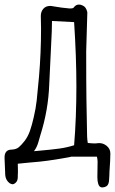

<svg xmlns="http://www.w3.org/2000/svg" viewBox="-20 -697 504 842"><path d="M428 125Q416 125 411 110Q407 98 407 80L408 11Q408 5 407 0Q406 -5 405 -10H290Q300 -10 242.5 -0.5Q185 9 153 12L108 16L58 21Q58 30 58.5 43Q59 56 58 74V79Q58 95 50 103Q42 111 35 111Q31 111 23 107Q5 94 3 71L0 -2Q-2 -41 32 -41Q51 -42 62 -51Q73 -60 88 -79Q103 -99 111.5 -123.5Q120 -148 128 -183Q137 -221 141 -257Q145 -293 151 -360Q160 -465 160 -571L159 -627Q159 -646 170 -658.5Q181 -671 200 -671Q206 -671 209 -670Q255 -662 284 -660H289Q302 -660 304 -665Q313 -677 326 -677Q335 -677 342 -673Q358 -667 363 -643L358 -472Q358 -333 359 -264Q359 -228 361 -154L362 -99Q362 -91 363 -84Q364 -77 365 -70Q385 -68 395 -68Q403 -68 407 -69Q429 -72 446.5 -58.5Q464 -45 464 -24Q464 3 460 57Q460 71 458 97Q456 118 440 123Q432 125 428 125ZM152 -36Q208 -41 240.5 -45.5Q273 -50 305 -60Q315 -181 315 -319Q315 -447 305 -600Q279 -601 208 -605L207 -558Q199 -404 196 -328Q192 -214 157 -104Q155 -98 148.5 -74.5Q142 -51 129 -34Z"/></svg>

Font: Amatic SC
Style: Bold
Weight: 700
Designer: Multiple Designers
Foundry: Vernon Adams
Version: Version 2.505